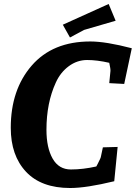

<svg xmlns="http://www.w3.org/2000/svg" viewBox="-20 -928 681 963"><path d="M332 15Q187 15 110.5 -66.5Q34 -148 34 -287Q34 -478 139 -599Q244 -720 433 -720Q511 -720 641 -686L603 -507L528 -511L534 -572Q535 -581 528 -613Q467 -627 417 -627Q367 -627 325 -596Q283 -565 260 -514Q213 -412 213 -277Q213 -187 244 -132.5Q275 -78 335.5 -78Q396 -78 463 -93Q464 -95 470 -106Q486 -137 486 -142L496 -189L570 -191L553 -19Q413 15 332 15ZM525 -908 560 -824Q421 -784 402 -778L331 -740L295 -804Z"/></svg>

Font: Andada SC
Style: Bold Italic
Weight: 700
Italic angle: -8.29999°
Designer: Carolina Giovagnoli
Foundry: Carolina Giovagnoli
Version: Version 1.003